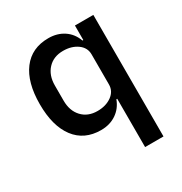

<svg xmlns="http://www.w3.org/2000/svg" viewBox="-171 -658 933 985"><g transform="rotate(-30 296.0 -166.0)"><path d="M405 -86H400Q383 -40 344.5 -14Q306 12 254 12Q155 12 101 -59.5Q47 -131 47 -260Q47 -389 101 -460.5Q155 -532 254 -532Q306 -532 344.5 -506.5Q383 -481 400 -434H405V-520H514V200H405ZM287 -82Q337 -82 371 -106.5Q405 -131 405 -171V-349Q405 -389 371 -413.5Q337 -438 287 -438Q230 -438 196 -401.5Q162 -365 162 -305V-215Q162 -155 196 -118.5Q230 -82 287 -82Z"/></g></svg>

Font: IBM Plex Arabic Medium
Style: Regular
Weight: 500
Designer: Mike Abbink, Paul van der Laan, Pieter van Rosmalen, Wael Morcos, Khajak Apelian
Foundry: Bold Monday
Version: Version 1.0